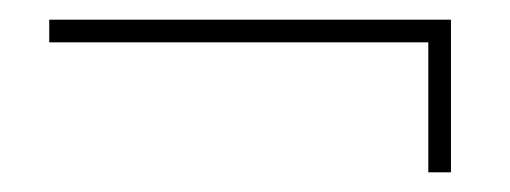

<svg xmlns="http://www.w3.org/2000/svg" viewBox="-20 -334 518 195"><path d="M438 -159H415V-291H30V-314H438Z"/></svg>

Font: Grenze Thin
Style: Regular
Weight: 250
Designer: Renata Polastri
Foundry: Omnibus-Type
Version: Version 1.002; ttfautohint (v1.8)